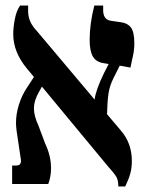

<svg xmlns="http://www.w3.org/2000/svg" viewBox="-20 -667 514 696"><path d="M418 -194Q458 -148 458 -83Q458 -59 452.5 -38.5Q447 -18 434 9H409Q409 -13 402 -25.5Q395 -38 368 -68L132 -353L122 -335Q103 -303 103 -273Q103 -247 120 -210L144 -146Q165 -102 165 -57Q165 -27 155 0H24V-67H39Q56 -67 56 -84Q56 -90 55 -93L40 -194Q38 -212 38 -221Q38 -254 48.5 -287.5Q59 -321 77 -348L103 -388L78 -418Q28 -478 28 -543Q28 -569 34 -599Q40 -629 53 -647H82V-626Q82 -607 89.5 -589.5Q97 -572 115 -553L323 -306Q327 -341 358 -404L374 -435L356 -438Q328 -442 316.5 -462.5Q305 -483 305 -522Q305 -582 322 -647H354V-630Q354 -597 380 -592L414 -587Q442 -584 454.5 -567.5Q467 -551 467 -510Q467 -493 464.5 -477.5Q462 -462 458 -447Q457 -441 453 -422L414 -429L391 -383Q377 -355 373 -326Q369 -297 368 -253Z"/></svg>

Font: Noto Serif Hebrew CondExtraBold
Style: Regular
Weight: 800
Width: 3
Designer: Monotype Design Team
Foundry: Monotype Imaging Inc.
Version: Version 1.000